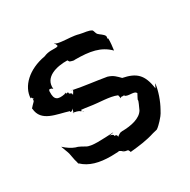

<svg xmlns="http://www.w3.org/2000/svg" viewBox="-121 -589 716 725"><g transform="rotate(-30 237.5 -226.0)"><path d="M8 -304 9 -303C13 -243 78 -240 128 -224C125 -220 129 -218 135 -222C137 -224 140 -226 141 -228C139.4 -224.8 137 -217.8 137 -213C142 -210.5 154.7 -211.3 164 -202C165 -202 165 -202 166 -201C165 -202 164 -202 164 -202C165 -203 168 -205 167 -208H168V-207C177 -206 188 -205 199 -203C241 -196 284 -198 315 -185C316 -182 318 -172 318 -170C319 -172 321 -174 324 -174C332 -172 336 -175 336 -175C336 -175 335 -174 334 -172C347 -160 379 -171 382 -154H381C378 -149 367 -127 371 -133C371 -125 363 -112 356 -95C341 -70 302 -60 258 -60L256 -59C254.4 -61.4 241.8 -53.8 237 -49C237 -61.4 228.9 -58 225 -60C225 -61 225 -61 226 -62C227 -63 219 -70 209 -69C209 -69 223 -71 228 -72V-73C184 -71 131 -66 112 -79C104 -83 89 -93 77 -95C63 -100 47 -110 32 -124V-123C35 -113 42 -98 45 -87L51 -56C53 -50 55 -42 56 -36L57 -37C86 -9 127 1 177 1C188 1 197 0 208 0C208 1 209 1 209 0C210 0 209 -4 220 3C223 6 229 11 231 13H232C230 11 227 9 227 6L229 8C233 14 243 11 245 15C247 17 249 23 249 24H250C290 20 323 16 357 5C364 3 371 2 377 0C386 -6 394 -15 401 -22C409 -31 417 -39 426 -57C443 -87 455 -123 459 -153H458L450 -137C441.3 -201.9 416.1 -223 361 -234C347 -248 338 -259 315 -266C269 -274 220 -279 177 -288C178 -285 171 -276 168 -271V-276C167 -281 161 -281 158 -283C157 -285 157 -288 157 -289C157 -291 150 -287 148 -289C147 -290 146 -293 147 -294H146C146 -293 144 -291 143 -290C109 -283 96 -291 98 -326V-329H99C99 -329 96 -337 109 -333C111 -332 114 -330 114 -328L115 -329C110 -381 167 -396 215 -395C216 -394 217 -391 219 -388C231 -382 240 -382 240 -383C306 -383 350 -375 386 -339L389 -364C390 -372 390 -381 390 -389C389 -390 388 -390 387 -390C388 -393 388 -399 388 -401C383 -412 369 -418 362 -426C358 -432 357 -441 354 -445C341 -454 324 -453 304 -458C279 -465 257 -464 233 -467C224 -468 207 -470 204 -476L203 -475C206 -473 209 -467 210 -463V-461C208 -460 205 -458 203 -458C188 -457 171 -461 148 -451C73 -438 25 -391 23 -340H24L26 -342C27 -341 30.6 -334.4 33 -332C32 -332 30 -333 29 -333C28 -334 30 -328 27 -324C21 -318 12 -309 8 -304ZM28 -343C29 -344 30 -344 29 -343ZM133 -216 134 -215V-216ZM134 -215C135 -214 136 -213 137 -213V-208C137 -209 136 -210 136 -211C135 -212 134 -214 134 -215ZM166 -201C168 -199 171 -197 173 -196V-197C172 -198 168 -200 166 -201ZM167 -290C170 -290 173 -289 176 -289C177 -289 177 -288 177 -288C174 -289 170 -289 167 -290ZM209 -459C208 -460 209 -460 210 -460C210 -458 211 -458 209 -459ZM220 -387C221 -386 221 -385 222 -384V-385C222 -386 221 -386 220 -387Z"/></g></svg>

Font: Charger Mayhem
Style: Regular
Weight: 400
Designer: Jasper
Foundry: Cannot Into Space Fonts
Version: Version 0.98